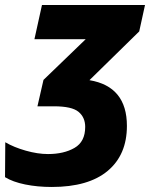

<svg xmlns="http://www.w3.org/2000/svg" viewBox="-20 -734 597 764"><path d="M186 10Q332 10 408.5 -54Q485 -118 485 -233Q485 -390 336 -415L534 -609L557 -714H147L117 -578H321L153 -416L129 -311H195Q266 -311 292.5 -289Q319 -267 319 -229Q319 -170 276.5 -145.5Q234 -121 171 -121Q130 -121 82.5 -134.5Q35 -148 1 -168L0 -29Q31 -10 80 0Q129 10 186 10Z"/></svg>

Font: Noto Sans Display Extra
Style: Italic
Weight: 800
Italic angle: -12°
Designer: Monotype Design Team
Foundry: Monotype Imaging Inc.
Version: Version 1.900